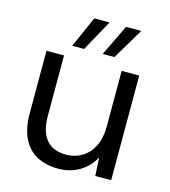

<svg xmlns="http://www.w3.org/2000/svg" viewBox="-107 -789 788 888"><g transform="rotate(15 286.5 -345.5)"><path d="M252 12Q194 12 150.5 -11Q107 -34 83.5 -82Q60 -130 60 -203V-501H144V-212Q144 -136 176.5 -98Q209 -60 271 -60Q313 -60 347 -80.5Q381 -101 400.5 -140Q420 -179 420 -236V-501H504V0H428L423 -88Q399 -41 354 -14.5Q309 12 252 12ZM315 -554 387 -703H460L371 -554ZM169 -554 235 -703H308L226 -554Z"/></g></svg>

Font: DM Sans 17pt
Style: Regular
Weight: 400
Version: Version 4.004;gftools[0.9.30]